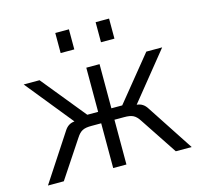

<svg xmlns="http://www.w3.org/2000/svg" viewBox="-102 -812 973 924"><g transform="rotate(-15 384.5 -350.0)"><path d="M351 -223V0H417V-223H465C505 -223 521 -215 541 -184L663 0H742L590 -232C577 -253 561 -263 539 -265L729 -500H650L471 -280H417V-500H351V-280H297L118 -500H39L229 -265C207 -263 191 -253 178 -232L26 0H105L227 -184C247 -215 263 -223 303 -223ZM250 -600H318V-700H250ZM451 -600H518V-700H451Z"/></g></svg>

Font: Perun Light
Style: Regular
Weight: 300
Foundry: Copyright (c) Stefan Peev, Context Ltd, 2016
Version: Version 1.089